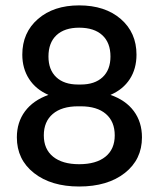

<svg xmlns="http://www.w3.org/2000/svg" viewBox="-20 -678 584 706"><path d="M271 -74.2Q333.5 -74.2 367.7 -101.8Q401.9 -129.4 401.9 -180.2Q401.9 -231 369.4 -259Q336.9 -287.1 276.9 -287.1H267.1Q207 -287.1 174.1 -259Q141.1 -231 141.1 -180.2Q141.1 -129.4 175.3 -101.8Q209.5 -74.2 271 -74.2ZM158.2 -470.2Q158.2 -421.4 186.8 -394.3Q215.3 -367.2 267.1 -367.2H276.9Q328.6 -367.2 357.4 -394.3Q386.2 -421.4 386.2 -470.2Q386.2 -521 356.2 -548.6Q326.2 -576.2 271 -576.2Q217.3 -576.2 187.7 -548.6Q158.2 -521 158.2 -470.2ZM271 -658.2Q366.2 -658.2 424.1 -608.2Q481.9 -558.1 481.9 -477.1Q481.9 -425.3 457.3 -387.2Q432.6 -349.1 386.2 -329.1Q442.4 -309.6 472.2 -269.3Q502 -229 502 -172.9Q502 -91.3 438.7 -41.7Q375.5 7.8 271 7.8Q168 7.8 105 -41.7Q42 -91.3 42 -172.9Q42 -228.5 72 -268.8Q102.1 -309.1 158.2 -329.1Q111.8 -349.1 86.9 -387.7Q62 -426.3 62 -477.1Q62 -558.1 119.6 -608.2Q177.2 -658.2 271 -658.2Z"/></svg>

Font: Overused Grotesk Medium
Style: Regular
Weight: 500
Version: Version 0.002